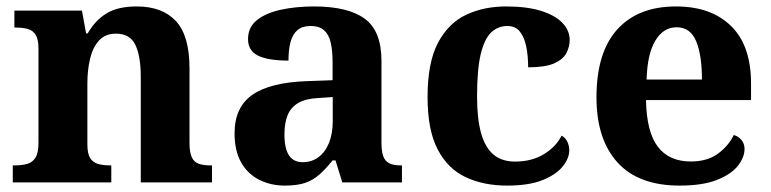

<svg xmlns="http://www.w3.org/2000/svg" viewBox="-20 -569 2406 599"><path d="M19.9 0V-53H25.6Q48.6 -53 65 -57.7Q81.5 -62.4 90.8 -77.4Q100 -92.3 100 -122.1V-417.9Q100 -446.1 91.3 -460.1Q82.7 -474 67 -478.5Q51.3 -483 29.3 -483H24.9V-536H235.6L248.6 -464.9H253.6Q277.6 -506.4 313 -527.6Q348.3 -548.9 406.7 -548.9Q486.3 -548.9 528.8 -503.3Q571.2 -457.6 571.2 -355.8V-123.9Q571.2 -93.4 578.4 -78.2Q585.6 -63 600.3 -58Q614.9 -53 636.9 -53H641.4V0H419.2V-328.8Q419.2 -393.2 402.5 -428.6Q385.9 -464 341.7 -464Q308.3 -464 288.8 -442.4Q269.2 -420.8 260.9 -385.5Q252.6 -350.2 252.6 -309V-118.3Q252.6 -90.4 261 -76.5Q269.4 -62.6 285.1 -57.8Q300.7 -53 322.7 -53H327.2V0Z M868.5 10Q825.1 10 789.3 -7.8Q753.5 -25.6 732.6 -61.8Q711.8 -98 711.8 -153.1Q711.8 -234.6 767.3 -273.2Q822.9 -311.7 936 -315.8L1017.6 -318.8V-374.2Q1017.6 -410.7 1011.8 -435.9Q1006.1 -461.1 991.1 -474.5Q976 -487.9 948.5 -487.9Q923.1 -487.9 908 -475Q893 -462.2 886.5 -438.3Q880 -414.4 880 -380Q816.5 -380 785.1 -395.4Q753.8 -410.8 753.8 -446.9Q753.8 -484.1 781.8 -506.4Q809.9 -528.7 856.8 -538.8Q903.8 -548.9 959.9 -548.9Q1065.2 -548.9 1117.7 -510.8Q1170.1 -472.6 1170.1 -379.1V-123.9Q1170.1 -96.4 1175.9 -81.1Q1181.6 -65.8 1195 -59.4Q1208.4 -53 1230.4 -53H1234V0H1047.9L1026.7 -68.6H1017.6Q996 -41.8 976.3 -24.3Q956.6 -6.9 931.8 1.6Q907 10 868.5 10ZM923.9 -63Q952.8 -63 973.9 -78.9Q995 -94.7 1006.6 -123.6Q1018.1 -152.5 1018.1 -191V-266.2L973.2 -263.2Q933.1 -261.2 910.2 -247.6Q887.2 -234.1 877.3 -209.6Q867.4 -185.1 867.4 -149.1Q867.4 -121 873.5 -101.6Q879.6 -82.3 892.2 -72.7Q904.9 -63 923.9 -63Z M1562.2 10Q1488.6 10 1432.8 -16.3Q1376.9 -42.5 1345.4 -103Q1313.9 -163.5 1313.9 -266.2Q1313.9 -374.3 1346.6 -435.8Q1379.3 -497.3 1434.7 -523.1Q1490.1 -548.9 1558.9 -548.9Q1624.1 -548.9 1668.2 -535Q1712.2 -521.1 1734.8 -497.4Q1757.3 -473.8 1757.3 -444Q1757.3 -422.7 1746.7 -402.9Q1736.1 -383.1 1708.2 -371Q1680.3 -359 1627.7 -359Q1627.7 -393.9 1621.9 -423Q1616.2 -452.2 1602.2 -470.1Q1588.3 -487.9 1563 -487.9Q1534.3 -487.9 1513 -468.5Q1491.8 -449 1480 -401.1Q1468.3 -353.1 1468.3 -267.2Q1468.3 -199.6 1480.6 -154.7Q1492.9 -109.7 1519 -87.3Q1545 -64.9 1586.8 -64.9Q1639 -64.9 1677 -88.1Q1715 -111.4 1732 -145.9Q1744.6 -138.7 1750.3 -126.3Q1756 -113.9 1756 -99.9Q1756 -75.2 1735.5 -49.7Q1715.1 -24.2 1672.6 -7.1Q1630.2 10 1562.2 10Z M2100.1 10Q1972 10 1906.4 -62.3Q1840.9 -134.6 1840.9 -265.2Q1840.9 -405.7 1905.8 -477.3Q1970.8 -548.9 2089 -548.9Q2198.2 -548.9 2260.6 -488Q2323.1 -427.2 2323.1 -308.2V-256.9H1995.3Q1997.3 -156.6 2032.5 -110.9Q2067.7 -65.2 2135 -65.2Q2186.4 -65.2 2219.5 -89.3Q2252.5 -113.4 2269.3 -147.9Q2283.3 -143.8 2293.1 -132.5Q2302.8 -121.1 2302.8 -104.1Q2302.8 -78.3 2282.1 -51.8Q2261.3 -25.3 2216.8 -7.7Q2172.3 10 2100.1 10ZM2169.9 -320.8Q2169.9 -397.3 2151.8 -440.6Q2133.6 -483.9 2091 -483.9Q2049.4 -483.9 2024.4 -442.1Q1999.4 -400.4 1997.3 -320.8Z"/></svg>

Font: Noto Serif Malayalam
Style: Regular
Weight: 400
Designer: Indian type Foundry, Jelle Bosma, Monotype Design Team
Foundry: Monotype Imaging Inc.
Version: Version 2.103